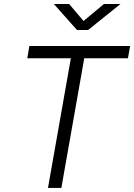

<svg xmlns="http://www.w3.org/2000/svg" viewBox="-20 -918 656 938"><path d="M214.4 0H279.8L391.6 -633.3H605L615.7 -693.4H123.5L113.3 -633.3H326.2ZM356 -771.5H410.6L568.4 -898.4H487.8L388.2 -815.4L317.9 -898.4H243.2Z"/></svg>

Font: Cascadia Mono PL Light
Style: Italic
Weight: 300
Italic angle: -10°
Monospace: yes
Designer: Aaron Bell
Foundry: Saja Typeworks
Version: Version 2404.023